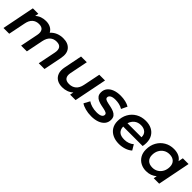

<svg xmlns="http://www.w3.org/2000/svg" viewBox="299 -1745 2956 2956"><g transform="rotate(45 1777.0 -266.5)"><path d="M795 -540Q899 -540 952 -477Q1005 -414 981 -296L922 0H797L856 -293Q869 -359 845 -395Q821 -431 758 -431Q694 -431 652 -393.5Q610 -356 594 -278L538 0H413L472 -293Q485 -359 461 -395Q437 -431 374 -431Q310 -431 267.5 -393.5Q225 -356 210 -277L154 0H29L135 -534H254L243 -476Q278 -509 322.5 -524.5Q367 -540 418 -540Q475 -540 518.5 -517.5Q562 -495 584 -452Q665 -540 795 -540Z M1311 7Q1243 7 1196 -21.5Q1149 -50 1129 -104.5Q1109 -159 1125 -238L1184 -534H1309L1250 -241Q1237 -175 1262 -139Q1287 -103 1352 -103Q1419 -103 1464 -141Q1509 -179 1525 -257L1581 -534H1706L1599 0H1480L1492 -59Q1455 -25 1409 -9Q1363 7 1311 7Z M1945 7Q1875 7 1814 -9.5Q1753 -26 1720 -51L1772 -147Q1804 -124 1854 -109.5Q1904 -95 1958 -95Q2020 -95 2049.5 -112Q2079 -129 2079 -159Q2079 -181 2058 -192Q2037 -203 2004 -210Q1971 -217 1934.5 -224.5Q1898 -232 1865 -246.5Q1832 -261 1811 -288Q1790 -315 1790 -360Q1790 -416 1822 -456.5Q1854 -497 1911 -518.5Q1968 -540 2044 -540Q2098 -540 2150 -528Q2202 -516 2236 -494L2190 -398Q2155 -420 2113 -429.5Q2071 -439 2032 -439Q1971 -439 1941.5 -420.5Q1912 -402 1912 -374Q1912 -351 1933 -339.5Q1954 -328 1987 -321Q2020 -314 2057 -306Q2094 -298 2126.5 -284Q2159 -270 2180 -244Q2201 -218 2201 -173Q2201 -115 2168 -75Q2135 -35 2077.5 -14Q2020 7 1945 7Z M2546 7Q2466 7 2406.5 -22.5Q2347 -52 2315 -104.5Q2283 -157 2283 -228Q2283 -319 2322.5 -389.5Q2362 -460 2431.5 -500Q2501 -540 2591 -540Q2665 -540 2720.5 -512Q2776 -484 2806.5 -431.5Q2837 -379 2837 -306Q2837 -286 2835 -267Q2833 -248 2829 -230H2405Q2407 -166 2444 -132.5Q2481 -99 2559 -99Q2604 -99 2644.5 -113.5Q2685 -128 2713 -154L2765 -67Q2723 -30 2665 -11.5Q2607 7 2546 7ZM2416 -313H2721Q2723 -374 2685 -407Q2647 -440 2585 -440Q2521 -440 2477.5 -405.5Q2434 -371 2416 -313Z M3137 7Q3072 7 3018.5 -21Q2965 -49 2933.5 -101.5Q2902 -154 2902 -228Q2902 -319 2941.5 -389.5Q2981 -460 3049 -500Q3117 -540 3203 -540Q3265 -540 3311.5 -519Q3358 -498 3385 -456L3400 -534H3525L3419 0H3300L3311 -55Q3277 -25 3233.5 -9Q3190 7 3137 7ZM3169 -100Q3222 -100 3263.5 -125.5Q3305 -151 3329 -196Q3353 -241 3353 -300Q3353 -362 3316 -398Q3279 -434 3212 -434Q3159 -434 3117.5 -408.5Q3076 -383 3052 -338Q3028 -293 3028 -234Q3028 -172 3065 -136Q3102 -100 3169 -100Z"/></g></svg>

Font: Montserrat SemiBold
Style: Italic
Weight: 600
Italic angle: -11.3°
Designer: Julieta Ulanovsky
Foundry: Julieta Ulanovsky
Version: Version 9.000; ttfautohint (v1.8.4.7-5d5b)